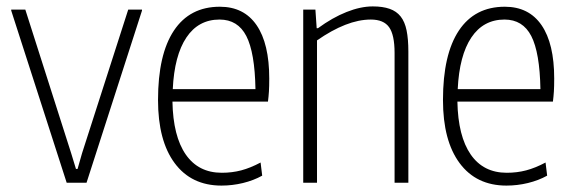

<svg xmlns="http://www.w3.org/2000/svg" viewBox="-20 -570 1788 599"><path d="M15 -537V-540H59L202 -92L217 -43H222L236 -92L380 -540H423V-537L250 0H188Z M671 9Q577 9 525 -61Q473 -131 473 -258Q473 -400 522.5 -474.5Q572 -549 666 -549Q741 -549 780.5 -491.5Q820 -434 820 -325Q820 -300 819 -284.5Q818 -269 816 -253H518Q520 -145 559.5 -88Q599 -31 672 -31Q704 -31 732.5 -38.5Q761 -46 793 -63L798 -22Q771 -7 738 1Q705 9 671 9ZM665 -509Q599 -509 561.5 -453Q524 -397 519 -292H777Q775 -406 748.5 -457.5Q722 -509 665 -509Z M926 -540H964L968 -482H972Q1017 -515 1061 -532.5Q1105 -550 1143 -550Q1174 -550 1195.5 -542.5Q1217 -535 1230 -518.5Q1243 -502 1248.5 -475Q1254 -448 1254 -409V0H1211V-405Q1211 -461 1194 -485Q1177 -509 1137 -509Q1099 -509 1057 -492.5Q1015 -476 969 -444V0H926Z M1560 9Q1466 9 1414 -61Q1362 -131 1362 -258Q1362 -400 1411.5 -474.5Q1461 -549 1555 -549Q1630 -549 1669.5 -491.5Q1709 -434 1709 -325Q1709 -300 1708 -284.5Q1707 -269 1705 -253H1407Q1409 -145 1448.5 -88Q1488 -31 1561 -31Q1593 -31 1621.5 -38.5Q1650 -46 1682 -63L1687 -22Q1660 -7 1627 1Q1594 9 1560 9ZM1554 -509Q1488 -509 1450.5 -453Q1413 -397 1408 -292H1666Q1664 -406 1637.5 -457.5Q1611 -509 1554 -509Z"/></svg>

Font: Encode Sans Compressed
Style: ExtraLight
Weight: 200
Designer: Pablo Impallari, Andres Torresi
Foundry: Pablo Impallari, Andres Torresi
Version: Version 1.000; ttfautohint (v1.00) -l 8 -r 50 -G 200 -x 14 -